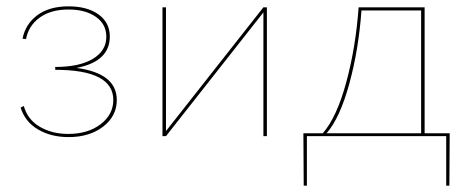

<svg xmlns="http://www.w3.org/2000/svg" viewBox="-20 -429 1459 605"><path d="M221 -215Q348 -198 348 -114Q348 -63 305 -30Q262 3 196 3Q141 3 100 -21Q59 -45 45 -90L55 -95Q67 -52 105.5 -29.5Q144 -7 195 -7Q257 -7 297 -37.5Q337 -68 337 -114Q337 -209 154 -209V-218Q230 -218 272.5 -243.5Q315 -269 315 -313Q315 -353 282 -376Q249 -399 196 -399Q140 -399 105 -373.5Q70 -348 62 -306L51 -307Q60 -353 97.5 -381Q135 -409 196 -409Q255 -409 290.5 -383.5Q326 -358 326 -314Q326 -235 221 -215Z M821 -406V0H810V-390L503 0H492V-406H503V-16L810 -406Z M1397 -9 1396 156H1386V0H947V156H937L936 -9H997Q1041 -59 1071 -169.5Q1101 -280 1110 -406H1318V-9ZM1009 -9H1307V-396H1119Q1110 -272 1080.5 -164.5Q1051 -57 1009 -9Z"/></svg>

Font: EauTest Hairline
Style: Regular
Weight: 250
Designer: Christian Thalmann (Catharsis Fonts)
Version: Version 0.001;PS 000.001;hotconv 1.0.88;makeotf.lib2.5.64775